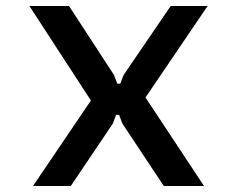

<svg xmlns="http://www.w3.org/2000/svg" viewBox="-20 -620 790 640"><path d="M283 -285 78 -600H210L360 -370L371 -341H381L392 -370L549 -600H672L465 -295L660 0H526L388 -208L377 -237H367L356 -208L216 0H90Z"/></svg>

Font: Martian Mono VF sWd Rg
Style: Regular
Weight: 400
Width: 6
Monospace: yes
Designer: Roman Shamin
Foundry: Evil Martians
Version: Version 1.100